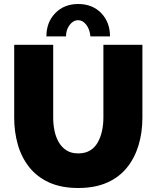

<svg xmlns="http://www.w3.org/2000/svg" viewBox="-20 -934 783 960"><path d="M371 6Q286 6 225 -22Q164 -50 125.5 -99Q87 -148 69 -211.5Q51 -275 51 -345V-710H246V-345Q246 -310 253 -278Q260 -246 275 -221Q290 -196 313.5 -181.5Q337 -167 371 -167Q406 -167 430 -181.5Q454 -196 468.5 -221.5Q483 -247 490 -279Q497 -311 497 -345V-710H692V-345Q692 -271 672.5 -207Q653 -143 614 -95Q575 -47 514.5 -20.5Q454 6 371 6ZM371 -833Q346 -833 328 -809Q310 -785 310 -752H212Q212 -823 256.5 -868.5Q301 -914 371 -914Q442 -914 486 -868.5Q530 -823 530 -752H432Q429 -787 411.5 -810Q394 -833 371 -833Z"/></svg>

Font: Raleway Thin Black
Style: Regular
Weight: 900
Version: Version 4.026